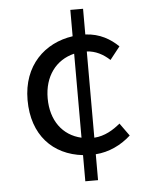

<svg xmlns="http://www.w3.org/2000/svg" viewBox="-54 -774 663 856"><g transform="rotate(-5 277.5 -346.5)"><path d="M293 -158C209 -177 158 -247 158 -346C158 -444 210 -514 293 -534ZM467 -206C436 -180 397 -156 350 -153V-539C389 -537 423 -519 452 -492L497 -549C462 -583 415 -612 350 -615V-730H293V-612C167 -594 68 -501 68 -346C68 -189 159 -95 293 -80V37H350V-79C409 -83 464 -109 508 -149Z"/></g></svg>

Font: Squished Noto Sans CJK JP Regular
Style: Regular
Weight: 400
Designer: Ryoko NISHIZUKA (kana & ideographs); Paul D. Hunt (Latin, Greek & Cyrillic); Wenlong ZHANG (bopomofo); Sandoll Communica
Foundry: Adobe Systems Incorporated
Version: Version 1.004;PS 1.004;hotconv 1.0.82;makeotf.lib2.5.63406